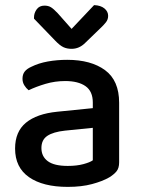

<svg xmlns="http://www.w3.org/2000/svg" viewBox="-20 -716 551 751"><path d="M245 -67Q280 -67 306 -74Q332 -81 343 -89V-216L234 -205Q188 -200 165 -184.5Q142 -169 142 -137Q142 -104 167 -85.5Q192 -67 245 -67ZM243 -482Q336 -482 391 -441.5Q446 -401 446 -314V-81Q446 -58 435.5 -45.5Q425 -33 407 -22Q381 -7 340 4Q299 15 245 15Q148 15 93.5 -23Q39 -61 39 -135Q39 -201 81.5 -236Q124 -271 204 -279L343 -293V-315Q343 -359 314.5 -379Q286 -399 235 -399Q195 -399 158 -388Q121 -377 92 -363Q82 -371 75 -382.5Q68 -394 68 -408Q68 -425 76.5 -436Q85 -447 103 -455Q131 -469 167 -475.5Q203 -482 243 -482ZM260 -603 348 -696Q374 -695 388.5 -683Q403 -671 403 -654Q403 -640 394.5 -629Q386 -618 371 -604L313 -548Q290 -525 260 -525Q242 -525 228 -531.5Q214 -538 195 -558L113 -643V-648Q113 -665 123.5 -679.5Q134 -694 154 -694Q169 -694 179.5 -687.5Q190 -681 206 -664Z"/></svg>

Font: Baloo Bhai 2 Medium
Style: Regular
Weight: 500
Designer: Supriya Tembe, Noopur Datye and Ek Type
Foundry: Ek Type
Version: Version 1.640;PS 1.000;hotconv 16.6.51;makeotf.lib2.5.65220;